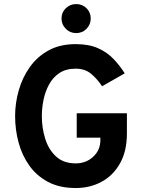

<svg xmlns="http://www.w3.org/2000/svg" viewBox="-20 -934 722 966"><path d="M361 12Q280.5 12 222.8 -18.2Q165 -48.5 128 -100.2Q91 -152 73.5 -216.8Q56 -281.5 56 -350Q56 -415 74.2 -479.2Q92.5 -543.5 129.8 -596.2Q167 -649 224.5 -680.5Q282 -712 361 -712Q428 -712 474.2 -691Q520.5 -670 552.2 -636.2Q584 -602.5 607.5 -565L493.5 -500Q470.5 -535.5 439.2 -562Q408 -588.5 361 -588.5Q312 -588.5 279.2 -566.8Q246.5 -545 227 -509.2Q207.5 -473.5 199 -431.8Q190.5 -390 190.5 -350Q190.5 -289.5 207.8 -235Q225 -180.5 262.5 -146.2Q300 -112 361 -112Q413 -112 449 -145.5Q485 -179 485 -228.5V-241.5H366V-364H618.5V-263Q618.5 -174 584.2 -112.8Q550 -51.5 491.8 -19.8Q433.5 12 361 12ZM363 -767.5Q332.5 -767.5 311 -789.2Q289.5 -811 289.5 -841Q289.5 -871.5 311 -892.5Q332.5 -913.5 363 -913.5Q394.5 -913.5 415.5 -892.5Q436.5 -871.5 436.5 -841Q436.5 -811 415.5 -789.2Q394.5 -767.5 363 -767.5Z"/></svg>

Font: Overpass
Style: Bold
Weight: 700
Designer: Delve Withrington, Dave Bailey, Thomas Jockin
Foundry: Delve Fonts LLC
Version: Version 4.000; ttfautohint (v1.8.3)